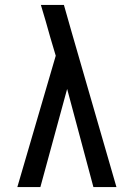

<svg xmlns="http://www.w3.org/2000/svg" viewBox="-20 -755 540 775"><path d="M50 0 205 -530 183 -604Q174 -637 164.5 -669.5Q155 -702 145 -735H238L269 -626L450 0H357L251 -396L143 0Z"/></svg>

Font: Iosevka Bendy Medium
Style: Regular
Weight: 500
Monospace: yes
Designer: Belleve Invis
Foundry: Belleve Invis
Version: Version 30.1.2